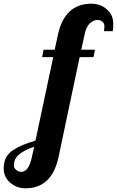

<svg xmlns="http://www.w3.org/2000/svg" viewBox="-222 -769 633 1039"><path d="M209 -460 95 80Q59 250 -84 250Q-132 250 -167 219.5Q-202 189 -202 142Q-202 109 -189.5 84.5Q-177 60 -150.5 43Q-124 26 -98.5 15.5Q-73 5 -30 -8L66 -460H6L14 -500H74L91 -579Q127 -749 273 -749Q321 -749 356 -718.5Q391 -688 391 -641Q391 -618 388 -600H341Q343 -620 343 -627Q343 -643 332 -652Q321 -661 305 -661Q284 -661 264 -642.5Q244 -624 235 -579L218 -500H292L284 -460ZM-147 128Q-147 139 -135 150Q-123 161 -107 161Q-67 161 -50 83L-37 25Q-90 43 -118.5 66.5Q-147 90 -147 128Z"/></svg>

Font: Lobster 1.4
Style: Regular
Weight: 400
Designer: Pablo Impallari
Foundry: Pablo Impallari. www.impallari.com
Version: Version 1.4